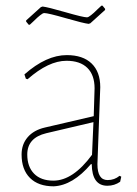

<svg xmlns="http://www.w3.org/2000/svg" viewBox="-20 -651 482 676"><path d="M341 -631 350 -620V-616L298 -569L292 -567Q274 -569 211.5 -587Q149 -605 136 -605Q133 -605 129.5 -603Q126 -601 121 -597Q116 -593 111.5 -589Q107 -585 99.5 -577.5Q92 -570 85 -564H81L72 -575V-579L124 -626L130 -628Q148 -626 210.5 -608Q273 -590 286 -590Q289 -590 292.5 -592Q296 -594 301 -598Q306 -602 310.5 -606Q315 -610 322.5 -617.5Q330 -625 337 -631ZM215 -457Q272 -457 302.5 -427.5Q333 -398 333 -344Q333 -332 328 -209Q323 -86 323 -73Q323 -17 359 -17Q383 -17 401 -32L407 -29L403 -11Q383 3 358 3Q304 3 303 -73H300Q236 2 169 5Q115 5 85.5 -24.5Q56 -54 56 -107Q56 -143 77.5 -168Q99 -193 138 -202L310 -242L313 -340Q313 -387 287.5 -412Q262 -437 214 -437Q151 -437 77 -372L71 -374L66 -389Q143 -457 215 -457ZM309 -221 143 -182Q76 -166 76 -107Q76 -64 100 -39.5Q124 -15 168 -15Q237 -15 304 -106Z"/></svg>

Font: Alegreya Sans Thin
Style: Regular
Weight: 100
Designer: Juan Pablo del Peral
Foundry: Huerta Tipografica
Version: Version 2.007